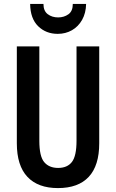

<svg xmlns="http://www.w3.org/2000/svg" viewBox="-20 -951 593 981"><path d="M487 -219Q487 -105 433.5 -47.5Q380 10 276 10Q174 10 120 -47.5Q66 -105 66 -219V-714H181V-231Q181 -152 206 -122.5Q231 -93 277 -93Q324 -93 347.5 -123.5Q371 -154 371 -232V-714H487ZM420 -931Q419 -884 399.5 -849.5Q380 -815 347.5 -796.5Q315 -778 275 -778Q215 -778 175 -817Q135 -856 134 -931H202Q202 -895 224 -878.5Q246 -862 277 -862Q307 -862 329.5 -878Q352 -894 352 -931Z"/></svg>

Font: Noto Sans Kannada ExtraCondensed SemiBold
Style: Regular
Weight: 600
Width: 2
Designer: Jelle Bosma - Monotype Design Team
Foundry: Monotype Imaging Inc.
Version: Version 2.005; ttfautohint (v1.8.4.7-5d5b)